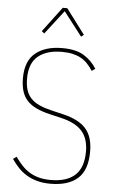

<svg xmlns="http://www.w3.org/2000/svg" viewBox="-61 -964 617 1018"><g transform="rotate(5 247.0 -455.5)"><path d="M247 12Q208 12 176.5 3.5Q145 -5 120 -20Q95 -35 75 -56Q55 -77 38 -102L56 -115Q73 -91 91.5 -71Q110 -51 132.5 -37Q155 -23 183 -15.5Q211 -8 247 -8Q332 -8 376 -48.5Q420 -89 420 -174Q420 -244 384.5 -283.5Q349 -323 275 -340L212 -355Q170 -365 140 -379Q110 -393 90.5 -414Q71 -435 62 -464.5Q53 -494 53 -533Q53 -625 105.5 -667.5Q158 -710 247 -710Q320 -710 362 -684.5Q404 -659 431 -616L413 -603Q399 -625 383 -641.5Q367 -658 347.5 -668.5Q328 -679 303.5 -684.5Q279 -690 247 -690Q167 -690 121 -652.5Q75 -615 75 -533Q75 -498 83 -472.5Q91 -447 108.5 -428.5Q126 -410 153 -397.5Q180 -385 218 -376L281 -361Q366 -341 404 -298Q442 -255 442 -176Q442 -77 391.5 -32.5Q341 12 247 12ZM255 -923 355 -790 341 -779 243 -906 145 -779 131 -790 231 -923Z"/></g></svg>

Font: IBM Plex Sans Condensed Thin
Style: Regular
Weight: 100
Width: 3
Designer: Mike Abbink, Paul van der Laan, Pieter van Rosmalen
Foundry: Bold Monday
Version: Version 1.3